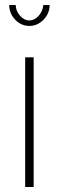

<svg xmlns="http://www.w3.org/2000/svg" viewBox="-20 -750 237 770"><path d="M154 -730H179Q179 -696 154.5 -671Q130 -646 98 -646Q65 -646 41 -671Q17 -696 17 -730H43Q43 -707 60 -687.5Q77 -668 98 -668Q118 -668 134.5 -686Q151 -704 154 -730ZM81 0V-520H115V0Z"/></svg>

Font: Raleway-v4020 ExtraLight
Style: Regular
Weight: 275
Designer: Matt McInerney, Pablo Impallari, Rodrigo Fuenzalida
Foundry: Matt McInerney, Pablo Impallari, Rodrigo Fuenzalida
Version: Version 4.020;PS 004.020;hotconv 1.0.88;makeotf.lib2.5.64775